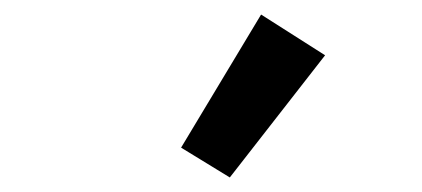

<svg xmlns="http://www.w3.org/2000/svg" viewBox="-20 -825 580 264"><path d="M296 -581 229 -622 339 -805 427 -749Z"/></svg>

Font: IBM Plex Sans Condensed SemiBold
Style: Italic
Weight: 600
Width: 3
Italic angle: -11°
Designer: Mike Abbink, Paul van der Laan, Pieter van Rosmalen
Foundry: Bold Monday
Version: Version 1.3